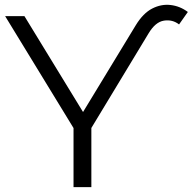

<svg xmlns="http://www.w3.org/2000/svg" viewBox="-20 -766 789 786"><path d="M749 -717 713 -666Q686 -687 651 -681.5Q616 -676 588 -629L337 -214L354 -260V0H281V-260L298 -214L1 -700H80L341 -273H299L536 -663Q566 -712 603 -731Q640 -750 678.5 -745.5Q717 -741 749 -717Z"/></svg>

Font: Montserrat Thin
Style: Regular
Weight: 400
Version: Version 9.000